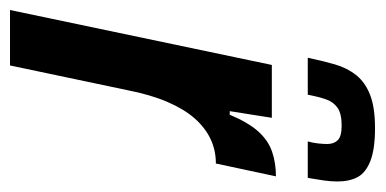

<svg xmlns="http://www.w3.org/2000/svg" viewBox="-218 -542 751 374"><g transform="rotate(90 157.0 -355.5)"><path d="M-10 0 97 -510H200L187 -428H194Q209 -464 226.5 -483.5Q244 -503 266 -510.5Q288 -518 314 -518L289 -401Q263 -401 241 -390.5Q219 -380 201 -359.5Q183 -339 169 -306.5Q155 -274 146 -228L98 0ZM83 -580Q89 -609 96 -633Q103 -657 117 -674.5Q131 -692 155.5 -701.5Q180 -711 220 -711Q261 -711 284 -702Q307 -693 315.5 -677Q324 -661 324 -638Q324 -625 322 -611Q320 -597 317 -580H246Q249 -591 250 -601Q251 -611 251 -618Q251 -631 243.5 -638.5Q236 -646 215 -646Q192 -646 180.5 -638Q169 -630 164 -615.5Q159 -601 155 -580Z"/></g></svg>

Font: Saira ExtraCondensed
Style: Bold Italic
Weight: 700
Width: 2
Italic angle: -12°
Designer: Hector Gatti with collaboration of the Omnibus-Type team
Foundry: Omnibus-Type
Version: Version 1.101